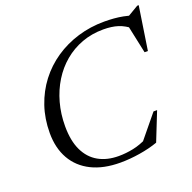

<svg xmlns="http://www.w3.org/2000/svg" viewBox="-128 -842 981 980"><g transform="rotate(-20 363.0 -352.0)"><path d="M528 -62.5 496.5 -38.5 611 -178H630.5L569 -23.5Q524 -7.5 469.5 1.2Q415 10 364 10Q272.5 10 208 -22Q143.5 -54 109.5 -113.5Q75.5 -173 75.5 -255Q75.5 -332.5 98.5 -400Q121.5 -467.5 163 -521.8Q204.5 -576 261.5 -614.8Q318.5 -653.5 387 -674.2Q455.5 -695 531.5 -695Q557.5 -695 582.8 -693Q608 -691 632.8 -686.2Q657.5 -681.5 682 -673L646.5 -671.5L717.5 -713.5H725.5L689.5 -477.5H671.5L637.5 -637L661 -609Q626 -637.5 592.2 -648.2Q558.5 -659 512.5 -659Q450 -659 396 -639Q342 -619 298.8 -582.8Q255.5 -546.5 224.8 -496.8Q194 -447 177.5 -387.2Q161 -327.5 161 -261Q161 -182 186 -129.5Q211 -77 257.2 -50.8Q303.5 -24.5 367 -24.5Q406.5 -24.5 446.5 -32.8Q486.5 -41 528 -62.5Z"/></g></svg>

Font: Newsreader 36pt
Style: Italic
Weight: 400
Italic angle: -17°
Designer: Hugues Gentile
Foundry: Production Type
Version: Version 1.003